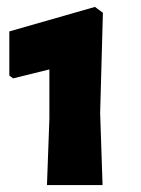

<svg xmlns="http://www.w3.org/2000/svg" viewBox="-20 -536 408 556"><path d="M255 -516 278 -499 270 -209 277 0H116L123 -192V-335L18 -309L7 -317V-445Z"/></svg>

Font: Alegreya Sans ExtraBold
Style: Regular
Weight: 800
Designer: Juan Pablo del Peral
Foundry: Huerta Tipografica
Version: Version 2.007